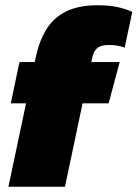

<svg xmlns="http://www.w3.org/2000/svg" viewBox="-20 -710 523 730"><path d="M12 0 79 -317H21L54 -474H112L117 -497Q130 -556 157 -599.5Q184 -643 231.5 -666.5Q279 -690 351 -690Q394 -690 425 -683.5Q456 -677 483 -665L454 -529Q427 -539 396 -539Q363 -539 349.5 -527Q336 -515 331 -492L327 -474H435L393 -317H294L227 0Z"/></svg>

Font: Kanit ExtraBold
Style: Italic
Weight: 800
Italic angle: -12°
Designer: Katatrad Team
Foundry: CadsonDemak
Version: Version 2.000; ttfautohint (v1.8.3)